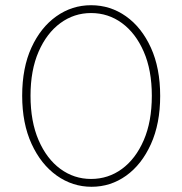

<svg xmlns="http://www.w3.org/2000/svg" viewBox="-20 -706 699 736"><path d="M331 10Q258 10 197.5 -33Q137 -76 101 -154.5Q65 -233 65 -339Q65 -446 100.5 -523.5Q136 -601 196 -643.5Q256 -686 329 -686Q403 -686 463 -643.5Q523 -601 558.5 -523Q594 -445 594 -338Q594 -232 558.5 -153.5Q523 -75 463.5 -32.5Q404 10 331 10ZM329 -20Q395 -20 447.5 -58.5Q500 -97 531 -168.5Q562 -240 562 -339Q562 -437 531 -508Q500 -579 447.5 -617.5Q395 -656 329 -656Q264 -656 211.5 -617.5Q159 -579 128 -508Q97 -437 97 -339Q97 -240 128 -168.5Q159 -97 211.5 -58.5Q264 -20 329 -20Z"/></svg>

Font: Outfit Thin
Style: Regular
Weight: 100
Designer: Rodrigo Fuenzalida
Foundry: fragTYPE
Version: Version 1.100;gftools[0.9.27]